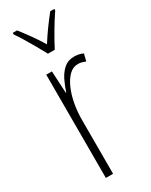

<svg xmlns="http://www.w3.org/2000/svg" viewBox="-200 -808 671 852"><g transform="rotate(-30 135.5 -382.0)"><path d="M216 -537Q226 -537 238.5 -535Q251 -533 262 -527L253 -491Q246 -494 236 -497Q226 -500 215 -500Q189 -500 169 -480Q149 -460 135 -427.5Q121 -395 114 -355.5Q107 -316 107 -278V0H70V-529H99L105 -416H107Q116 -444 129.5 -472Q143 -500 164 -518.5Q185 -537 216 -537ZM123 -606Q110 -630 94 -658.5Q78 -687 62 -713Q46 -739 34 -756V-764H56Q75 -740 98 -708Q121 -676 140 -644Q161 -677 180.5 -704Q200 -731 226 -764H247V-756Q225 -724 200.5 -682.5Q176 -641 158 -606Z"/></g></svg>

Font: Noto Sans Gurmukhi ExtraCondensed ExtraLight
Style: Regular
Weight: 200
Width: 2
Designer: Jelle Bosma - Monotype Design Team
Foundry: Monotype Imaging Inc.
Version: Version 2.004; ttfautohint (v1.8.4.7-5d5b)